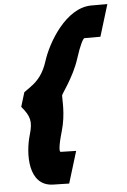

<svg xmlns="http://www.w3.org/2000/svg" viewBox="-61 -787 675 1022"><g transform="rotate(-5 276.0 -276.0)"><path d="M467.2 -743H552.2L500.2 -573H415.2C408.2 -573 390.4 -541 367.1 -468C335.2 -366.9 260.9 -275.7 269.8 -277.7C267.8 -262.9 278.5 -180.9 250.9 -88C228.4 -11 228.2 19 236.2 19L318.6 21L266.6 191L180.2 189C47.4 185 51 13 80.3 -86C100.4 -155 93.9 -183 47.8 -238L71 -314L105.6 -339C147.8 -369 176.8 -405 197.7 -470C227.7 -565 330.2 -743 467.2 -743ZM269.8 -277.7C270.4 -277.8 271.2 -278.2 272.3 -279C270.9 -280.8 270.2 -280.2 269.8 -277.7Z"/></g></svg>

Font: Nordica Plus
Style: NordicaClassicBkObl
Weight: 900
Version: Version 1.01